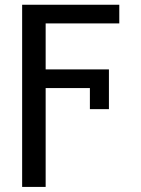

<svg xmlns="http://www.w3.org/2000/svg" viewBox="-20 -565 580 789"><path d="M427.6 -116.5H349.4V-203.1H167.6V203.1H71V-545.5H470.2V-468.8H167.6V-279.8H427.6Z"/></svg>

Font: Fast_Sans-Dotted
Style: Regular
Weight: 400
Version: Version 3.018